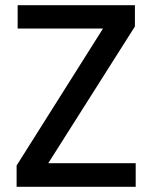

<svg xmlns="http://www.w3.org/2000/svg" viewBox="-20 -720 587 740"><path d="M44 0V-82L377 -610H48V-700H500V-618L166 -91H503V0Z"/></svg>

Font: Rethink Sans Medium
Style: Regular
Weight: 500
Designer: The Rethink Sans project authors (Hans Thiessen). DM Sans designed by Colophon Foundry.
Foundry: Rethink Communications LLC
Version: Version 1.001